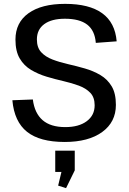

<svg xmlns="http://www.w3.org/2000/svg" viewBox="-20 -728 668 994"><path d="M315 7Q186 7 120 -45.5Q54 -98 44 -209L150 -213Q159 -142 200.5 -106Q242 -70 318 -70Q388 -70 429 -100.5Q470 -131 470 -183Q470 -224 447.5 -247.5Q425 -271 388.5 -284.5Q352 -298 308.5 -308Q265 -318 221.5 -331Q178 -344 141 -366Q104 -388 82 -425.5Q60 -463 60 -523Q60 -611 127.5 -659.5Q195 -708 317 -708Q442 -708 509 -659.5Q576 -611 584 -514L476 -506Q471 -570 431.5 -600.5Q392 -631 316 -631Q247 -631 209 -603Q171 -575 171 -524Q171 -482 193 -458Q215 -434 251.5 -420Q288 -406 332 -396Q376 -386 419.5 -373.5Q463 -361 499.5 -339.5Q536 -318 558 -281.5Q580 -245 580 -185Q580 -96 509 -44.5Q438 7 315 7ZM367 52V154L322 246L281 233L313 100L356 162H266V52Z"/></svg>

Font: Pathway Extreme Medium
Style: Regular
Weight: 500
Designer: Eduardo Rodriguez Tunni
Foundry: Eduardo Rodriguez Tunni
Version: Version 1.001;gftools[0.9.26]